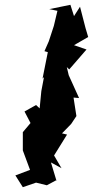

<svg xmlns="http://www.w3.org/2000/svg" viewBox="-20 -752 387 799"><path d="M215 0 192 -76 236 -52 205 -105 259 -192 238 -197 276 -236 298 -269 286 -346 309 -344 266 -439 258 -473 268 -463 340 -546 288 -564 347 -598 336 -635 313 -724 288 -685 273 -732 185 -714 219 -707 204 -644 183 -580 165 -539 179 -535 157 -425 163 -431 152 -373 145 -301 130 -315 82 -288 107 -240 75 -202V-126L105 -45L44 -22L75 27L130 8L175 19L216 -3Z"/></svg>

Font: Asimov Aggro
Style: CondIt
Weight: 500
Designer: Google
Version: Version 2.000980; 2014